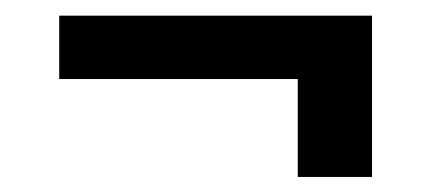

<svg xmlns="http://www.w3.org/2000/svg" viewBox="-20 -413 581 250"><path d="M367.7 -182.6V-310.1H57.1V-392.6H464.4V-182.6Z"/></svg>

Font: Roboto Slab Medium
Style: Regular
Weight: 500
Designer: Google
Version: Version 2.001; ttfautohint (v1.8.3)